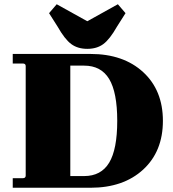

<svg xmlns="http://www.w3.org/2000/svg" viewBox="-20 -884 815 904"><path d="M251 -759 211 -822 247 -864 391 -784 535 -864 571 -822 531 -759Q497 -699 466.5 -676.5Q436 -654 391 -654Q346 -654 315.5 -676.5Q285 -699 251 -759ZM40 0V-45H87Q101 -45 101 -57V-573Q101 -585 87 -585H40V-630H406Q561 -630 654 -544.5Q747 -459 747 -315Q747 -171 654 -85.5Q561 0 406 0ZM311 -55H376Q456 -55 494 -118Q532 -181 532 -315Q532 -449 494 -512Q456 -575 376 -575H311Z"/></svg>

Font: Arapey Black
Style: Regular
Weight: 900
Designer: Eduardo Rodriguez Tunni
Foundry: Eduardo Rodriguez Tunni
Version: Version 4.000